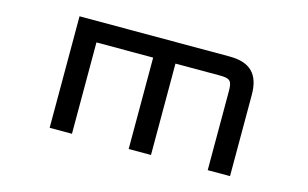

<svg xmlns="http://www.w3.org/2000/svg" viewBox="-86 -932 1867 1164"><g transform="rotate(15 847.5 -350.0)"><path d="M286.5 -700V0H426.5V-573.5H782.5V0H922.5V-573.5H1198.5C1266.5 -573.5 1278.5 -561.5 1278.5 -493.5V0H1418.5V-510C1418.5 -639.5 1358 -700 1228.5 -700Z"/></g></svg>

Font: Melete Medium
Style: Regular
Weight: 500
Width: 6
Designer: Sora Sagano
Foundry: DOT COLON
Version: Version 0.200;FEAKit 1.0